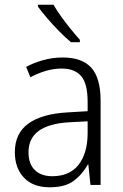

<svg xmlns="http://www.w3.org/2000/svg" viewBox="-20 -785 523 815"><path d="M246 -541Q329 -541 368 -497Q407 -453 407 -358V0H364L355 -87H353Q329 -44 292.5 -17Q256 10 191 10Q120 10 81.5 -31Q43 -72 43 -139Q43 -219 100.5 -260.5Q158 -302 268 -308L352 -313V-352Q352 -430 324.5 -462Q297 -494 242 -494Q209 -494 176 -484.5Q143 -475 109 -457L91 -501Q124 -519 164 -530Q204 -541 246 -541ZM274 -266Q101 -256 101 -139Q101 -89 128 -63Q155 -37 202 -37Q275 -37 313 -85Q351 -133 352 -217V-270ZM207 -765Q220 -742 239.5 -715Q259 -688 280 -662Q301 -636 319 -616V-606H281Q258 -625 231 -652.5Q204 -680 180 -708Q156 -736 141 -757V-765Z"/></svg>

Font: Noto Sans Kannada SemiCondensed Light
Style: Regular
Weight: 300
Width: 4
Designer: Jelle Bosma - Monotype Design Team
Foundry: Monotype Imaging Inc.
Version: Version 2.005; ttfautohint (v1.8.4.7-5d5b)